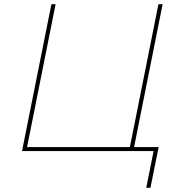

<svg xmlns="http://www.w3.org/2000/svg" viewBox="-20 -720 861 915"><path d="M85 0 225 -700H245L109 -19H599L735 -700H755L619 -19H736L697 175H677L712 0Z"/></svg>

Font: Montserrat Thin
Style: Italic
Weight: 100
Italic angle: -11.3°
Designer: Julieta Ulanovsky
Foundry: Julieta Ulanovsky
Version: Version 9.000; ttfautohint (v1.8.4.7-5d5b)